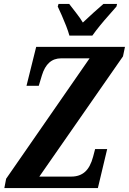

<svg xmlns="http://www.w3.org/2000/svg" viewBox="-20 -951 652 971"><path d="M2 0 11 -47 433 -656H289Q218 -656 192 -570L176 -517H114L163 -714H612L602 -666L179 -58H341Q383 -58 410 -82Q437 -106 451 -159L461 -197H522L475 0ZM331 -771Q325 -793 314.5 -820Q304 -847 292.5 -873Q281 -899 272 -918L276 -931H330Q343 -914 364.5 -886.5Q386 -859 399 -837Q422 -859 453 -887Q484 -915 503 -931H572L569 -918Q553 -899 530.5 -874Q508 -849 486 -822Q464 -795 447 -771Z"/></svg>

Font: Noto Serif ExtraCondensed
Style: Bold Italic
Weight: 700
Width: 2
Italic angle: -12°
Designer: Monotype Design Team
Foundry: Monotype Imaging Inc.
Version: Version 2.013; ttfautohint (v1.8.4.7-5d5b)